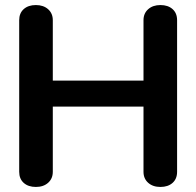

<svg xmlns="http://www.w3.org/2000/svg" viewBox="-20 -730 777 760"><path d="M56 -50V-650Q56 -678 74 -694Q92 -710 122 -710Q152 -710 170.5 -693.5Q189 -677 189 -650V-411H548V-650Q548 -677 566.5 -693.5Q585 -710 615 -710Q645 -710 663 -694Q681 -678 681 -650V-50Q681 -22 663 -6Q645 10 615 10Q585 10 566.5 -6.5Q548 -23 548 -50V-308H189V-50Q189 -23 170.5 -6.5Q152 10 122 10Q92 10 74 -6Q56 -22 56 -50Z"/></svg>

Font: Kodchasan
Style: Bold
Weight: 700
Designer: Katatrad Aksorn Co.,Ltd.
Foundry: Cadson Demak Co.,Ltd.
Version: Version 1.000; ttfautohint (v1.6)